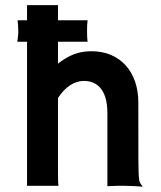

<svg xmlns="http://www.w3.org/2000/svg" viewBox="-20 -718 623 742"><path d="M84.5 0H206.1C204.6 -8.3 204.1 -21.5 204.1 -54.7V-339.4C231.9 -381.8 266.6 -405.3 304.2 -405.3C346.7 -405.3 395 -380.9 395 -281.2V1.5C429.7 -0.5 452.1 0 458 0C484.9 0 515.1 2 529.8 3.4L530.8 1.5C526.9 -3.4 520 -8.3 517.6 -24.9C514.2 -48.8 514.6 -111.8 514.6 -322.3C514.6 -440.9 443.8 -520 334 -520C283.7 -520 247.6 -505.4 204.1 -472.2V-556.6H318.4C316.9 -573.7 316.4 -577.1 316.4 -597.7C316.4 -615.7 316.9 -623.5 318.4 -639.6H204.1V-698.2H84.5V-639.6H47.9C49.3 -627.4 50.8 -612.3 50.8 -593.8C50.8 -583 49.3 -576.7 46.9 -556.6H84.5Z"/></svg>

Font: HammersmithOne
Style: Regular
Weight: 400
Designer: Nicole Fally
Foundry: Nicole Fally
Version: Version 1.003